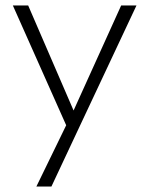

<svg xmlns="http://www.w3.org/2000/svg" viewBox="-20 -485 546 702"><path d="M113 197 222 -27 27 -465H83L249 -81L423 -465H479L260 1L168 197Z"/></svg>

Font: Outfit ExtraLight
Style: Regular
Weight: 200
Designer: Rodrigo Fuenzalida
Foundry: fragTYPE
Version: Version 1.100; ttfautohint (v1.8.4.7-5d5b);gftools[0.9.27]